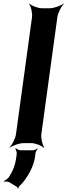

<svg xmlns="http://www.w3.org/2000/svg" viewBox="-20 -796 375 1068"><path d="M210 -50 299 -700C302 -724 321 -761 335 -774L333 -776C318 -764 280 -750 256 -750H215C191 -750 155 -764 144 -776L142 -774C152 -761 161 -724 158 -700L69 -50C66 -26 47 11 33 24L34 26C49 14 88 0 112 0H153C177 0 212 14 223 26L226 24C216 11 207 -26 210 -50ZM32 218 75 244C77 245 78 250 78 252L83 251C83 249 84 244 85 242C95 233 104 223 113 212C140 176 167 130 175 75L177 58C178 49 185 37 190 33L188 30C183 34 171 40 163 40H97C87 40 72 33 68 28L65 31C69 36 74 51 73 61L70 82C64 128 48 161 29 190C23 198 8 209 1 211L3 215C9 213 24 213 32 218Z"/></svg>

Font: Asimov
Style: EdgeIt
Weight: 500
Designer: Google
Version: Version 2.000980: 2014